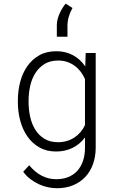

<svg xmlns="http://www.w3.org/2000/svg" viewBox="-20 -818 640 1049"><path d="M77.6 -269Q77.6 -321.8 90.3 -370.4Q103 -418.9 129.2 -456.3Q155.3 -493.7 194.6 -515.9Q233.9 -538.1 287.6 -538.1Q338.4 -538.1 378.7 -516.4Q418.9 -494.6 445.8 -455.1L448.2 -528.3H502.9V-9.3Q502.4 39.1 487.8 79.6Q473.1 120.1 445.6 149.2Q418 178.2 378.9 194.3Q339.8 210.4 291 210.4Q267.6 210.4 242.2 205.1Q216.8 199.7 192.4 188.5Q168 177.2 145.8 160.4Q123.5 143.6 106.9 120.1L139.6 85Q202.6 161.1 287.1 161.1Q324.7 161.1 354 148.9Q383.3 136.7 403.1 114.5Q422.9 92.3 433.3 61.3Q443.8 30.3 444.3 -6.8V-66.9Q416.5 -29.8 376.2 -10Q335.9 9.8 286.6 9.8Q233.9 9.8 194.6 -12.9Q155.3 -35.6 129.4 -73Q103.5 -110.4 90.6 -158.9Q77.6 -207.5 77.6 -258.8ZM136.2 -258.8Q136.2 -219.2 144.8 -180.2Q153.3 -141.1 172.4 -110.1Q191.4 -79.1 222.2 -60.1Q252.9 -41 297.4 -41Q322.3 -41 344.7 -47.6Q367.2 -54.2 386 -66.4Q404.8 -78.6 419.7 -95.9Q434.6 -113.3 444.3 -134.8V-386.2Q434.6 -408.2 420.4 -426.8Q406.2 -445.3 387.7 -458.7Q369.1 -472.2 346.7 -479.7Q324.2 -487.3 298.3 -487.3Q253.4 -487.3 222.7 -468Q191.9 -448.7 172.6 -417.7Q153.3 -386.7 144.8 -347.7Q136.2 -308.6 136.2 -269ZM290.5 -679.7Q290.5 -696.8 294.9 -713.6Q299.3 -730.5 306.2 -745.6Q313 -760.7 321.5 -774.2Q330.1 -787.6 338.9 -798.3L376 -774.4Q362.8 -750 356 -727.5Q349.1 -705.1 348.6 -678.7V-617.2H290.5Z"/></svg>

Font: Roboto Mono Light
Style: Regular
Weight: 300
Designer: Google
Version: Version 2.000985; 2015; ttfautohint (v1.3)